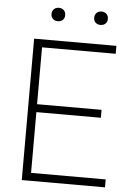

<svg xmlns="http://www.w3.org/2000/svg" viewBox="-60 -957 685 1001"><g transform="rotate(5 282.0 -456.0)"><path d="M92.5 0V-740H523V-698.5H137.5V-401H475V-359.5H137.5V-41.5H528V0ZM430.5 -841.5Q414.5 -841.5 404.8 -850.8Q395 -860 395 -876Q395 -892 404.8 -901.8Q414.5 -911.5 430.5 -911.5Q446.5 -911.5 456.5 -901.8Q466.5 -892 466.5 -876Q466.5 -860 456.5 -850.8Q446.5 -841.5 430.5 -841.5ZM207.5 -841.5Q191.5 -841.5 181.5 -850.8Q171.5 -860 171.5 -876Q171.5 -892 181.5 -901.8Q191.5 -911.5 207.5 -911.5Q223.5 -911.5 233.2 -901.8Q243 -892 243 -876Q243 -860 233.2 -850.8Q223.5 -841.5 207.5 -841.5Z"/></g></svg>

Font: Encode Sans XLt
Style: Regular
Weight: 200
Designer: Multiple Designers
Foundry: Impallari Type
Version: Version 3.002; ttfautohint (v1.8.3) -l 8 -r 50 -G 200 -x 14 